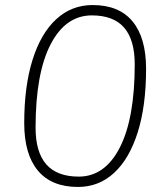

<svg xmlns="http://www.w3.org/2000/svg" viewBox="-20 -733 640 761"><path d="M289 8Q184 8 130 -57Q76 -122 76 -245Q76 -391 109 -496Q142 -601 203 -657Q264 -713 347 -713Q452 -713 505.5 -648Q559 -583 559 -460Q559 -314 526 -209Q493 -104 432.5 -48Q372 8 289 8ZM292 -33Q396 -33 455 -148.5Q514 -264 514 -478Q514 -575 472 -623.5Q430 -672 344 -672Q240 -672 180.5 -557Q121 -442 121 -227Q121 -130 163.5 -81.5Q206 -33 292 -33Z"/></svg>

Font: Nunito ExtraLight
Style: Italic
Weight: 200
Italic angle: -9°
Designer: Vernon Adams
Foundry: Vernon Adams
Version: Version 3.602